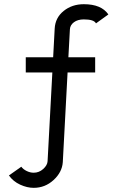

<svg xmlns="http://www.w3.org/2000/svg" viewBox="-20 -716 565 924"><path d="M441.9 -603.5Q432.6 -622.6 383.3 -622.6Q354 -622.6 335.7 -608.9Q317.4 -595.2 316.4 -574.7L309.1 -440.4H438V-367.2H305.2L282.2 64.5Q278.8 112.8 237.8 150.4Q196.8 188 142.1 188Q110.4 188 76.9 172.6Q43.5 157.2 22.9 128.4L82.5 86.4Q91.3 98.6 108.2 106.9Q125 115.2 142.1 115.2Q168 115.2 188 97.2Q208 79.1 209 59.6L231.9 -367.2H104V-440.4H235.8L243.2 -578.6Q246.1 -630.9 286.4 -663.3Q326.7 -695.8 383.3 -695.8Q467.8 -695.8 501.5 -646.5Z"/></svg>

Font: Anka/Coder Condensed
Style: Regular
Weight: 400
Width: 4
Monospace: yes
Version: Version 1.100